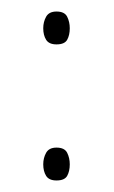

<svg xmlns="http://www.w3.org/2000/svg" viewBox="-20 -370 198 333"><path d="M78 -57Q65 -57 60 -65Q55 -73 55 -85Q55 -96 60 -105Q65 -114 78 -114Q92 -114 96.5 -105Q101 -96 101 -85Q101 -73 96.5 -65Q92 -57 78 -57ZM78 -293Q65 -293 60 -301Q55 -309 55 -321Q55 -332 60 -341Q65 -350 78 -350Q92 -350 96.5 -341Q101 -332 101 -321Q101 -309 96.5 -301Q92 -293 78 -293Z"/></svg>

Font: Darker Grotesque Light Light
Style: Regular
Weight: 300
Version: Version 1.000;gftools[0.9.28]